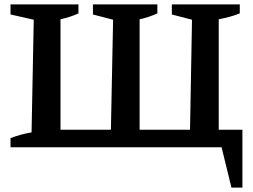

<svg xmlns="http://www.w3.org/2000/svg" viewBox="-20 -672 1154 876"><path d="M978 -80H1086V184H1036L991 0H28V-42Q76 -60 124 -68L134 -582L28 -606V-652H338V-611Q319 -602 298.5 -595.5Q278 -589 256 -584V-80H486L496 -582L404 -606V-652H698V-611Q659 -593 617 -584V-80H847L856 -582L764 -606V-652H1074V-611Q1052 -602 1028 -595.5Q1004 -589 978 -584Z"/></svg>

Font: Piazzolla SemiBold
Style: Regular
Weight: 600
Designer: Juan Pablo del Peral
Foundry: Huerta Tipografica
Version: Version 1.330